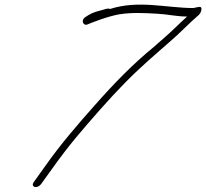

<svg xmlns="http://www.w3.org/2000/svg" viewBox="-20 -706 873 813"><path d="M339 -632C321 -618 335 -596 349 -602C355 -605 374 -612 407 -624C439 -635 466 -642 483 -645C537 -654 590 -651 644 -648C688 -646 727 -636 772 -636L768 -632C740 -607 709 -575 680 -550C665 -537 648 -522 631 -507C544 -436 464 -354 381 -260C310 -180 238 -97 173 -5L123 65C120 70 118 74 119 78C123 91 144 88 155 72L204 4C236 -41 269 -84 303 -125C366 -200 442 -287 506 -352C574 -422 634 -472 701 -531C740 -564 783 -610 821 -642C826 -647 832 -655 833 -666C835 -684 817 -675 799 -672C685 -672 567 -707 446 -668C442 -670 436 -670 432 -669L407 -662C374 -654 361 -647 339 -632Z"/></svg>

Font: Stray Cat
Style: SuObl
Weight: 400
Version: Version 1.0